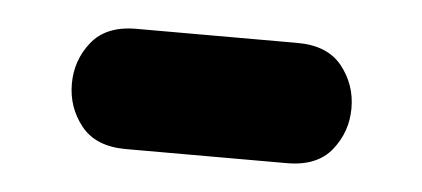

<svg xmlns="http://www.w3.org/2000/svg" viewBox="-27 -375 462 210"><g transform="rotate(5 204.5 -270.0)"><path d="M116 -204H293Q326 -204 342 -224Q358 -244 358 -270Q358 -296 342 -316Q326 -336 293 -336H116Q83 -336 67 -316Q51 -296 51 -270Q51 -244 67 -224Q83 -204 116 -204Z"/></g></svg>

Font: Balsamiq Sans
Style: Bold
Weight: 700
Designer: Michael Angeles
Foundry: Balsamiq SRL
Version: Version 1.020; ttfautohint (v1.8.4.7-5d5b);gftools[0.9.26]